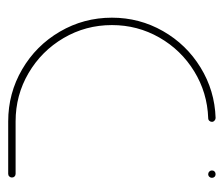

<svg xmlns="http://www.w3.org/2000/svg" viewBox="-60 -500 559 480"><g transform="rotate(90 220.0 -259.5)"><path d="M23.7 -259.3Q23.7 -328.1 57.2 -386.9Q90.7 -445.6 148.3 -480.9Q205.9 -516.3 274.4 -518.5Q278.1 -518.5 281.1 -515.7Q284.1 -513 284.1 -509.3Q284.1 -505.6 281.5 -502.8Q278.9 -500 274.8 -500Q211.1 -497.8 157.8 -465Q104.4 -432.2 73.3 -377.8Q42.2 -323.3 42.2 -259.3Q42.2 -193.7 74.6 -138.5Q107 -83.3 162.2 -50.9Q217.4 -18.5 283 -18.5H414.1Q418.1 -18.5 420.7 -15.9Q423.3 -13.3 423.3 -9.3Q423.3 -5.6 420.7 -2.8Q418.1 0 414.1 0H283Q212.6 0 153 -34.8Q93.3 -69.6 58.5 -129.3Q23.7 -188.9 23.7 -259.3ZM405.6 -509.3Q405.6 -513.3 408.3 -515.9Q411.1 -518.5 414.8 -518.5Q418.9 -518.5 421.5 -515.9Q424.1 -513.3 424.1 -509.3Q424.1 -505.6 421.5 -502.8Q418.9 -500 414.8 -500Q411.1 -500 408.3 -502.8Q405.6 -505.6 405.6 -509.3Z"/></g></svg>

Font: 26F Galaxy Sans Hairline
Style: Regular
Weight: 50
Designer: C₂₉H₂₅N₃O₅
Version: Version 1.100